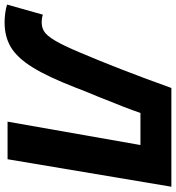

<svg xmlns="http://www.w3.org/2000/svg" viewBox="-41 -770 768 838"><g transform="rotate(90 343.0 -351.0)"><path d="M-56 2 -12 -154Q3 -149 22 -149Q45 -149 62.5 -160.5Q80 -172 101 -207Q122 -242 152 -313Q227 -489 308 -715H739L619 0H455L557 -580H417Q398 -523 345 -393Q323 -341 306 -296Q259 -175 217.5 -108.5Q176 -42 130 -14.5Q84 13 21 13Q2 13 -20 10Q-42 7 -56 2Z"/></g></svg>

Font: Nebula Sans Bold
Style: Regular
Weight: 700
Italic angle: -9°
Designer: Paul D. Hunt for Adobe (as Source Sans)
Foundry: Nebula Entertainment & Broadcasting LLC
Version: Version 1.010